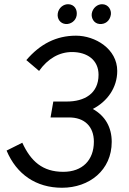

<svg xmlns="http://www.w3.org/2000/svg" viewBox="-20 -876 609 904"><path d="M272 8C401 8 506 -75 506 -208C506 -276 476 -330 417 -363C485 -398 532 -463 532 -542C532 -646 428 -708 338 -708C245 -708 169 -669 104 -593L164 -542C205 -600 259 -631 319 -631C390 -631 444 -594 444 -524C444 -435 377 -398 295 -398H231L218 -323H303C378 -324 422 -280 422 -209C422 -122 368 -67 278 -67C180 -67 125 -117 85 -204L11 -167C58 -55 150 8 272 8ZM289 -763C312 -761 337 -777 341 -804C345 -833 329 -854 304 -856C279 -858 256 -839 252 -813C248 -787 264 -765 289 -763ZM449 -763C474 -761 497 -776 502 -807C505 -829 491 -854 464 -856C439 -858 416 -838 412 -812C409 -791 422 -765 449 -763Z"/></svg>

Font: Fixel Text 20240404
Style: Italic
Weight: 400
Width: 4
Italic angle: -10°
Designer: AlfaBravo + MacPaw
Foundry: Kyrylo Tkachov, Marchela Mozhyna, Serhii Makarenko, Maria Weinstein, Zakhar Kryvoshyya
Version: Version 1.211;Glyphs 3.2 (3225)